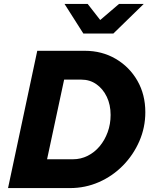

<svg xmlns="http://www.w3.org/2000/svg" viewBox="-20 -959 785 979"><path d="M21 0 170 -700H412Q500 -700 570 -659Q640 -618 680.5 -547.5Q721 -477 721 -387Q721 -309 690.5 -239Q660 -169 607 -115Q554 -61 484.5 -30.5Q415 0 337 0ZM395 -553H307L220 -147H353Q392 -147 427 -164.5Q462 -182 488 -213Q514 -244 529 -285Q544 -326 544 -373Q544 -425 524.5 -465.5Q505 -506 471.5 -529.5Q438 -553 395 -553ZM405 -788 309 -939H427L491 -857L587 -939H713L558 -788Z"/></svg>

Font: Red Hat Text
Style: Italic
Weight: 300
Italic angle: -12°
Designer: Pentagram, MCKL
Foundry: Pentagram, MCKL
Version: Version 1.023